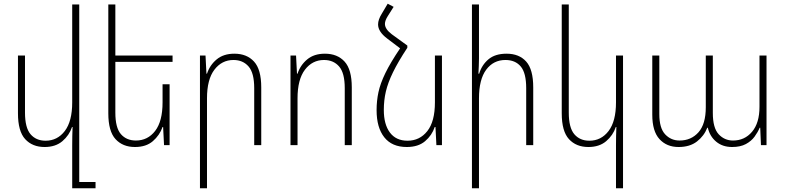

<svg xmlns="http://www.w3.org/2000/svg" viewBox="-20 -784 4242 1037"><path d="M408 199H496V233H370V0Q370 -26 370.5 -49.5Q371 -73 372 -98H369Q354 -53 317 -21.5Q280 10 221 10Q155 10 116 -32.5Q77 -75 77 -172V-484H115V-176Q115 -94 145 -59Q175 -24 226 -24Q290 -24 330 -76.5Q370 -129 370 -231V-760H408Z M896 -329V0H866L861 -98H858Q842 -53 805.5 -21.5Q769 10 709 10Q643 10 604 -32.5Q565 -75 565 -172V-760H603V-484H912V-450H603V-176Q603 -94 633 -59.5Q663 -25 714 -25Q778 -25 818 -77Q858 -129 858 -231V-329Z M1060 233V-484H1090L1095 -386H1098Q1113 -432 1150 -463Q1187 -494 1246 -494Q1313 -494 1352 -451.5Q1391 -409 1391 -312V0H1353V-308Q1353 -390 1322.5 -425Q1292 -460 1241 -460Q1178 -460 1138 -407.5Q1098 -355 1098 -253V233Z M1549 0V-484H1579L1584 -386H1587Q1602 -432 1639 -463Q1676 -494 1735 -494Q1802 -494 1841 -451.5Q1880 -409 1880 -312V0H1842V-308Q1842 -390 1811.5 -425Q1781 -460 1730 -460Q1667 -460 1627 -407.5Q1587 -355 1587 -253V0Z M2180 -538V-526Q2130 -450 2102.5 -393.5Q2075 -337 2064 -289.5Q2053 -242 2053 -190Q2053 -112 2086 -68Q2119 -24 2181 -24Q2247 -24 2288 -76Q2329 -128 2329 -231V-484H2367V0H2337L2332 -98H2328Q2313 -53 2276 -21.5Q2239 10 2177 10Q2097 10 2055.5 -42.5Q2014 -95 2014 -189Q2014 -239 2024 -286Q2034 -333 2061.5 -389.5Q2089 -446 2141 -523L2071 -576Q2022 -613 2022 -652Q2022 -678 2042 -710L2074 -764L2106 -747L2075 -698Q2059 -673 2059 -655Q2059 -627 2096 -599Z M2567 -760V-469Q2567 -447 2566 -427.5Q2565 -408 2564 -386H2568Q2582 -433 2618 -463.5Q2654 -494 2716 -494Q2784 -494 2822 -451.5Q2860 -409 2860 -312V0H2822V-308Q2822 -390 2792.5 -425Q2763 -460 2710 -460Q2645 -460 2606 -407.5Q2567 -355 2567 -253V233H2529V-760Z M3345 233H3307V0Q3307 -26 3307.5 -49.5Q3308 -73 3309 -98H3306Q3291 -53 3254 -21.5Q3217 10 3158 10Q3092 10 3053 -32.5Q3014 -75 3014 -172V-760H3052V-176Q3052 -94 3082 -59Q3112 -24 3163 -24Q3227 -24 3267 -76.5Q3307 -129 3307 -231V-484H3345Z M3645 10Q3581 10 3542 -32.5Q3503 -75 3503 -164V-484H3541V-168Q3541 -92 3572.5 -58.5Q3604 -25 3650 -25Q3713 -25 3752.5 -69.5Q3792 -114 3792 -205V-484H3830V-174Q3830 -93 3861.5 -59Q3893 -25 3939 -25Q4002 -25 4042 -72.5Q4082 -120 4082 -207V-484H4120V0H4090L4086 -94H4083Q4073 -70 4055.5 -46Q4038 -22 4008.5 -6Q3979 10 3934 10Q3883 10 3848.5 -18.5Q3814 -47 3803 -94H3800Q3783 -50 3744.5 -20Q3706 10 3645 10Z"/></svg>

Font: Noto Sans Armenian SemiCondensed ExtraLight
Style: Regular
Weight: 200
Width: 4
Designer: Monotype Design Team
Foundry: Monotype Imaging Inc.
Version: Version 2.008; ttfautohint (v1.8.4.7-5d5b)